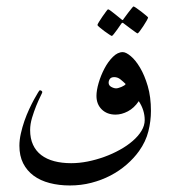

<svg xmlns="http://www.w3.org/2000/svg" viewBox="-20 -484 519 585"><path d="M439.9 -146Q439.9 -115.2 432.1 -84Q424.3 -52.7 403.8 -23.9Q388.2 -2 366 17.3Q343.8 36.6 316.7 50.8Q289.6 64.9 258.3 73Q227.1 81.1 192.9 81.1Q159.7 81.1 131.3 73.7Q103 66.4 82.5 51.3Q62 36.1 50.5 13.4Q39.1 -9.3 39.1 -40Q39.1 -57.6 43.5 -77.1Q47.9 -96.7 54.4 -115.5Q61 -134.3 68.8 -151.1Q76.7 -168 83.7 -180.9Q90.8 -193.8 95.5 -201.4Q100.1 -209 101.1 -209Q104 -209 106.4 -207.3Q108.9 -205.6 108.9 -203.1Q108.9 -201.7 103 -189.9Q97.2 -178.2 90.3 -161.4Q83.5 -144.5 77.6 -125Q71.8 -105.5 71.8 -87.9Q71.8 -62 80.6 -43Q89.4 -23.9 105.7 -11.5Q122.1 1 145.3 7.1Q168.5 13.2 196.8 13.2Q221.2 13.2 247.1 8.1Q272.9 2.9 297.9 -6.1Q322.8 -15.1 345.2 -27.6Q367.7 -40 384.5 -54.7Q401.4 -69.3 411.1 -85.4Q420.9 -101.6 420.9 -118.2Q420.9 -148.4 402.8 -175.8Q388.7 -154.8 369.6 -144.8Q350.6 -134.8 332 -134.8Q306.2 -134.8 290 -150.6Q273.9 -166.5 273.9 -191.9Q273.9 -208.5 280.5 -231.2Q287.1 -253.9 298.1 -274.9Q309.1 -295.9 323.7 -310.5Q338.4 -325.2 354 -325.2Q363.8 -325.2 378.4 -313Q393.1 -300.8 406.7 -277.8Q420.4 -254.9 430.2 -221.7Q439.9 -188.5 439.9 -146ZM362.8 -228Q355.5 -235.4 346.9 -242.2Q338.4 -249 328.1 -249Q318.8 -249 314.9 -243.7Q311 -238.3 311 -231.9Q311 -223.6 319.1 -219.2Q327.1 -214.8 334 -214.8Q336.9 -214.8 341.3 -216.1Q345.7 -217.3 350.1 -219.2Q354.5 -221.2 358.2 -223.4Q361.8 -225.6 362.8 -228ZM431.2 -430.7Q431.2 -428.7 426.8 -420.9Q422.4 -413.1 416.7 -404.5Q411.1 -396 406 -389.2Q400.9 -382.3 398.9 -382.3Q397.9 -382.3 391.4 -387Q384.8 -391.6 377 -397.5Q368.2 -403.8 356.9 -412.6Q355 -414.6 353.5 -414.6Q352.1 -414.6 350.1 -412.6Q342.8 -401.9 336.9 -393.6Q331.5 -386.2 326.9 -380.4Q322.3 -374.5 320.8 -374.5Q319.3 -374.5 312.3 -379.2Q305.2 -383.8 297.4 -389.6Q289.6 -395.5 283.2 -400.9Q276.9 -406.2 276.9 -407.7Q276.9 -409.7 281.5 -417.2Q286.1 -424.8 292 -433.3Q297.9 -441.9 303 -448.7Q308.1 -455.6 309.1 -455.6Q311.5 -455.6 317.9 -450.7Q324.2 -445.8 331.1 -440.4Q339.4 -434.1 349.1 -425.8Q352.1 -422.9 353.5 -422.9Q355 -422.9 356.9 -426.8Q364.3 -437 370.6 -445.3Q376 -452.1 380.9 -458.3Q385.7 -464.4 386.7 -464.4Q388.2 -464.4 395.5 -459.5Q402.8 -454.6 410.6 -448.5Q418.5 -442.4 424.8 -437Q431.2 -431.6 431.2 -430.7Z"/></svg>

Font: Scheherazade Rohingya
Style: Regular
Weight: 400
Designer: SIL International
Foundry: SIL International
Version: Version 2.000 (build 440/429)